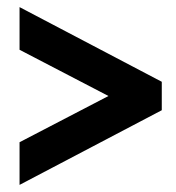

<svg xmlns="http://www.w3.org/2000/svg" viewBox="-20 -520 495 540"><path d="M35 -500V-380L285 -250L35 -120V0L435 -210V-290Z"/></svg>

Font: Scada
Style: Bold
Weight: 700
Designer: Jovanny Lemonad
Foundry: Jovanny Lemonad
Version: Version 3.005